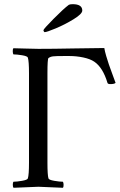

<svg xmlns="http://www.w3.org/2000/svg" viewBox="-20 -892 571 915"><path d="M43.9 -25.9Q59.6 -25.9 85.2 -30.3Q110.8 -34.7 112.8 -42Q118.2 -59.6 118.2 -116.2V-543Q118.2 -599.6 112.8 -617.2Q110.8 -624.5 85.2 -628.7Q59.6 -632.8 43.9 -632.8Q41 -636.7 40.8 -647.5Q40.5 -658.2 43.9 -662.1Q62.5 -662.1 100.6 -660.6Q138.7 -659.2 163.1 -659.2Q232.4 -659.2 329.1 -661.1Q425.8 -663.1 477.1 -663.1Q479.5 -647.9 486.1 -625.2Q492.7 -602.5 498.8 -585Q504.9 -567.4 515.6 -538.6Q526.4 -509.8 530.8 -497.1Q524.9 -491.2 505.9 -491.2Q493.7 -491.2 492.2 -497.1Q470.2 -570.3 429.2 -598.1Q409.7 -611.3 376.7 -618.2Q343.8 -625 312 -625H282.2Q246.6 -625 233.4 -623.5Q220.2 -622.1 210.9 -615.2Q206.1 -611.3 206.1 -543V-116.2Q206.1 -58.1 210.9 -42Q212.9 -34.7 238.5 -30.3Q264.2 -25.9 279.8 -25.9Q282.7 -22 283 -11.5Q283.2 -1 279.8 2.9Q177.2 -2 163.1 -2Q147.5 -2 44.9 2.9Q41 -0.5 41 -11.2Q41 -22 43.9 -25.9ZM187 -748Q187 -753.4 235.1 -802Q283.2 -850.6 308.1 -869.1Q314 -872.1 326.2 -872.1Q372.1 -872.1 372.1 -841.8Q372.1 -825.7 330.6 -800.3Q289.1 -774.9 245.8 -756.8Q202.6 -738.8 192.9 -738.8Q190.9 -738.8 189 -742.2Q187 -745.6 187 -748Z"/></svg>

Font: Crimson
Style: Roman
Weight: 400
Version: Version 0.8